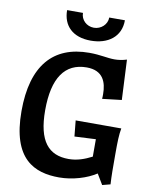

<svg xmlns="http://www.w3.org/2000/svg" viewBox="-100 -1001 857 1086"><g transform="rotate(10 328.5 -458.0)"><path d="M614 -322H352L361 -231L483 -237V-137C440 -115 398 -100 350 -100C235 -100 172 -171 172 -349C172 -535 237 -628 362 -628C456 -628 479 -564 479 -495C479 -486 479 -477 478 -468L589 -481L578 -711C551 -703 529 -700 508 -700C465 -700 427 -712 362 -712C156 -712 41 -584 41 -321C41 -44 174 12 315 12C392 12 474 -13 527 -48L563 12L609 0C606 -49 606 -94 606 -171C606 -246 607 -284 614 -322ZM438 -928C438 -888 403 -856 362 -856C320 -856 287 -888 287 -928H196C196 -839 253 -781 357 -781C455 -781 528 -832 528 -928Z"/></g></svg>

Font: CantoraOne
Style: Regular
Weight: 400
Designer: Pablo Impallari, Rodrigo Fuenzalida
Foundry: Pablo Impallari
Version: Version 1.001